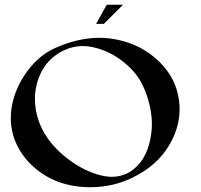

<svg xmlns="http://www.w3.org/2000/svg" viewBox="-20 -785 853 813"><path d="M387 -684 432 -765H501L420 -684ZM237 -565Q177 -531 149.5 -468.5Q122 -406 129.5 -337Q137 -268 176 -208Q212 -153 275 -106.5Q338 -60 406.5 -42.5Q475 -25 530 -57Q587 -94 608.5 -164.5Q630 -235 620 -304Q610 -373 581 -430Q553 -485 495.5 -528.5Q438 -572 369.5 -586Q301 -600 237 -565ZM208 -579Q285 -615 363 -623Q441 -631 519.5 -605.5Q598 -580 658 -520Q727 -451 738.5 -356.5Q750 -262 697.5 -172Q645 -82 539 -32Q471 1 394.5 6.5Q318 12 250 -7.5Q182 -27 126 -75Q70 -123 42 -193Q16 -266 31.5 -342Q47 -418 95.5 -483.5Q144 -549 208 -579Z"/></svg>

Font: Roman Uncial Modern
Style: Medium
Weight: 500
Version: Version 001.000